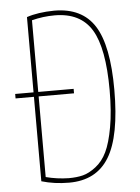

<svg xmlns="http://www.w3.org/2000/svg" viewBox="-53 -782 607 834"><g transform="rotate(-5 250.0 -365.0)"><path d="M14.6 -375V-394.5H94.7V-722.7Q143.6 -739.3 214.8 -740.2Q335.9 -740.2 390.6 -654.3Q445.3 -568.4 445.3 -375Q445.3 -173.8 389.6 -82Q334 9.8 214.8 9.8Q150.4 9.8 94.7 -6.8V-375ZM115.2 -394.5H269.5V-375H115.2V-23.4Q164.1 -10.7 214.8 -9.8Q250 -9.8 276.9 -16.6Q303.7 -23.4 333.5 -46.4Q363.3 -69.3 381.8 -107.9Q400.4 -146.5 412.6 -214.4Q424.8 -282.2 424.8 -375Q424.8 -558.6 376 -639.2Q327.1 -719.7 214.8 -719.7Q164.1 -719.7 115.2 -707Z"/></g></svg>

Font: Mgen+ 1mn thin
Style: Regular
Weight: 100
Designer: [Source Han Sans]
Ryoko NISHIZUKA  (kana & ideographs); Paul D. Hunt (Latin, Greek & Cyrillic); Wenlong ZHANG  (bopomofo
Version: Version 1.059.20150602